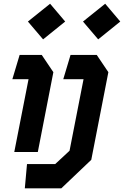

<svg xmlns="http://www.w3.org/2000/svg" viewBox="-20 -836 682 1056"><path d="M58.5 0H188L273.5 -439L209.5 -534H88L48 -400.5H137ZM116.5 200H317L482 43L576 -439L512 -534H368L328 -400.5H439.5L362.5 -7L283.5 66.5H128.5ZM133.5 -717.5 217 -619.5 338.5 -717.5 255.5 -815.5ZM436.5 -717.5 520 -619.5 641.5 -717.5 558.5 -815.5Z"/></svg>

Font: Monaspace Krypton
Style: Bold Italic
Weight: 700
Italic angle: -11°
Designer: Riley Cran & the Lettermatic Team
Foundry: Lettermatic
Version: Version 1.101 (Monaspace Krypton)